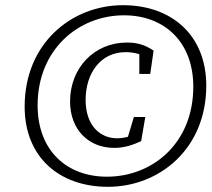

<svg xmlns="http://www.w3.org/2000/svg" viewBox="-20 -705 816 740"><path d="M396 15C593 15 775 -130 775 -375C775 -570 641 -685 454 -685C257 -685 75 -539 75 -294C75 -99 209 15 396 15ZM392 -24C237 -24 125 -125 125 -299C125 -515 283 -646 458 -646C613 -646 725 -544 725 -371C725 -153 568 -24 392 -24ZM420 -135C461 -135 493 -147 524 -161L540 -254H496L468 -161L511 -193C486 -180 459 -172 431 -172C368 -172 310 -219 310 -320C310 -422 367 -504 464 -504C498 -504 530 -495 550 -479L517 -510V-420H559L572 -510C536 -534 506 -541 469 -541C343 -541 250 -443 250 -314C250 -206 321 -135 420 -135Z"/></svg>

Font: Source Serif Variable
Style: Italic
Weight: 389
Italic angle: -12°
Designer: Frank Grießhammer
Foundry: Adobe Systems Incorporated
Version: Version 3.001;hotconv 1.0.111;makeotfexe 2.5.65597